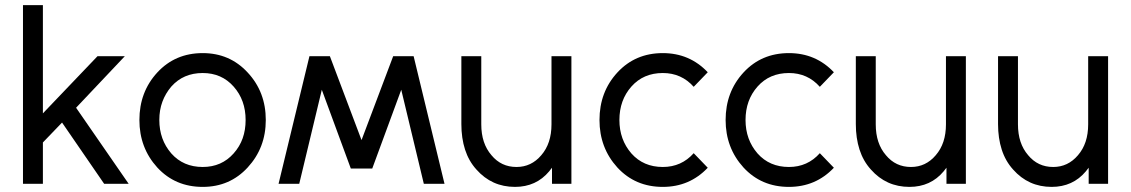

<svg xmlns="http://www.w3.org/2000/svg" viewBox="-20 -720 4429 752"><path d="M70 0H148V-162L223 -240L388 0H484L278 -298L469 -500H362L148 -276V-700H70Z M774 -512Q666 -512 596 -436Q526 -360 526 -250Q526 -141 596 -64Q666 12 774 12Q880 12 950 -64Q1021 -141 1021 -250Q1021 -360 950 -436Q880 -512 774 -512ZM774 -434Q848 -434 895 -381Q942 -328 942 -250Q942 -211 930.5 -178.5Q919 -146 895 -119Q848 -66 774 -66Q698 -66 651 -119Q604 -173 604 -250Q604 -289 616 -321.5Q628 -354 651 -381Q698 -434 774 -434Z M1354 -60H1438L1272 -500H1192ZM1071 0H1152L1272 -500H1192ZM1640 0H1721L1600 -500H1520ZM1354 -60H1438L1600 -500H1520Z M1787 -500V-234Q1787 -179 1801.5 -134Q1816 -89 1846 -56Q1906 12 1997 12Q2080 12 2131 -49Q2133 -52 2136 -55.5Q2139 -59 2142 -63V0H2218V-500H2140V-233Q2140 -158 2100 -112Q2061 -66 2003 -66Q1943 -66 1905 -112Q1865 -158 1865 -233V-500Z M2576 -512Q2468 -512 2398 -436Q2328 -360 2328 -250Q2328 -141 2398 -64Q2468 12 2576 12Q2681 12 2752 -63L2697 -120Q2649 -66 2576 -66Q2500 -66 2453 -119Q2406 -173 2406 -250Q2406 -328 2453 -381Q2500 -434 2576 -434Q2649 -434 2697 -380L2752 -437Q2681 -512 2576 -512Z M3070 -512Q2962 -512 2892 -436Q2822 -360 2822 -250Q2822 -141 2892 -64Q2962 12 3070 12Q3175 12 3246 -63L3191 -120Q3143 -66 3070 -66Q2994 -66 2947 -119Q2900 -173 2900 -250Q2900 -328 2947 -381Q2994 -434 3070 -434Q3143 -434 3191 -380L3246 -437Q3175 -512 3070 -512Z M3332 -500V-234Q3332 -179 3346.5 -134Q3361 -89 3391 -56Q3451 12 3542 12Q3625 12 3676 -49Q3678 -52 3681 -55.5Q3684 -59 3687 -63V0H3763V-500H3685V-233Q3685 -158 3645 -112Q3606 -66 3548 -66Q3488 -66 3450 -112Q3410 -158 3410 -233V-500Z M3889 -500V-234Q3889 -179 3903.5 -134Q3918 -89 3948 -56Q4008 12 4099 12Q4182 12 4233 -49Q4235 -52 4238 -55.5Q4241 -59 4244 -63V0H4320V-500H4242V-233Q4242 -158 4202 -112Q4163 -66 4105 -66Q4045 -66 4007 -112Q3967 -158 3967 -233V-500Z"/></svg>

Font: Unageo
Style: Regular
Weight: 400
Designer: Richard Sepsi
Foundry: Richard Sepsi
Version: Version 2.000